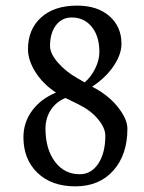

<svg xmlns="http://www.w3.org/2000/svg" viewBox="-20 -640 509 680"><path d="M63 -153.8Q63 -206.1 93.5 -247.8Q124 -289.6 178.2 -312Q131.8 -342.8 105.5 -384.8Q79.1 -426.8 79.1 -465.8Q79.1 -536.1 125.5 -578.1Q171.9 -620.1 252.9 -620.1Q325.2 -620.1 367.7 -582.8Q410.2 -545.4 410.2 -484.9Q410.2 -447.3 382.3 -406Q354.5 -364.7 306.2 -333L320.8 -325.2Q370.1 -296.9 400.6 -256.8Q431.2 -216.8 431.2 -184.1Q431.2 -91.8 381.3 -35.9Q331.5 20 247.1 20Q162.6 20 112.8 -27.8Q63 -75.7 63 -153.8ZM141.1 -185.1Q141.1 -111.8 174.6 -67.4Q208 -22.9 262.2 -22.9Q303.2 -22.9 328.1 -60.5Q353 -98.1 353 -159.2Q353 -187 327.1 -218Q301.3 -249 258.8 -270L211.9 -293Q179.7 -280.3 160.4 -251.2Q141.1 -222.2 141.1 -185.1ZM157.2 -477.1Q157.2 -450.7 184.8 -418.7Q212.4 -386.7 252.9 -363.8L279.8 -348.1Q302.7 -367.7 317.4 -397.7Q332 -427.7 332 -456.1Q332 -511.2 305.2 -544.7Q278.3 -578.1 233.9 -578.1Q199.2 -578.1 178.2 -550.5Q157.2 -522.9 157.2 -477.1Z"/></svg>

Font: Halibut Cnd
Style: Regular
Weight: 400
Width: 3
Designer: Matteo Maggi
Foundry: Collletttivo
Version: Version 3.080 | FøM Fix